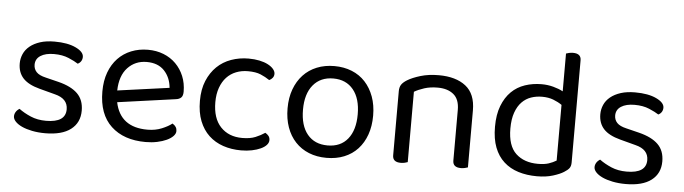

<svg xmlns="http://www.w3.org/2000/svg" viewBox="-44 -829 3622 1017"><g transform="rotate(5 1767.0 -321.0)"><path d="M218 13Q180 13 148 6.5Q116 0 93.5 -10.5Q71 -21 58.5 -34.5Q46 -48 46 -62Q46 -74 52.5 -85Q59 -96 72 -104Q99 -84 135 -68.5Q171 -53 217 -53Q321 -53 321 -123Q321 -180 252 -197L169 -219Q108 -235 80 -265.5Q52 -296 52 -344Q52 -370 62.5 -394Q73 -418 95 -436Q117 -454 149.5 -464.5Q182 -475 226 -475Q296 -475 339 -454.5Q382 -434 382 -407Q382 -394 375.5 -384Q369 -374 358 -369Q340 -381 307 -395Q274 -409 229 -409Q184 -409 157.5 -392Q131 -375 131 -344Q131 -321 146 -305Q161 -289 196 -281L265 -264Q333 -247 367 -213.5Q401 -180 401 -123Q401 -59 354 -23Q307 13 218 13Z M584 -184Q611 -53 756 -53Q798 -53 832 -67Q866 -81 886 -97Q910 -83 910 -59Q910 -45 897.5 -32Q885 -19 863.5 -9Q842 1 813.5 7Q785 13 752 13Q636 13 568.5 -50Q501 -113 501 -234Q501 -291 517.5 -335.5Q534 -380 563.5 -411Q593 -442 634 -458.5Q675 -475 723 -475Q768 -475 806 -460Q844 -445 871.5 -417.5Q899 -390 914.5 -352.5Q930 -315 930 -270Q930 -248 920 -238.5Q910 -229 892 -227ZM579 -246 854 -284Q849 -339 815.5 -374.5Q782 -410 722 -410Q661 -410 621 -367.5Q581 -325 579 -246Z M1102 -230Q1102 -144 1145 -98.5Q1188 -53 1260 -53Q1302 -53 1330 -64.5Q1358 -76 1380 -91Q1391 -85 1398 -76Q1405 -67 1405 -54Q1405 -40 1394 -28Q1383 -16 1363.5 -7Q1344 2 1317.5 7.5Q1291 13 1260 13Q1208 13 1164 -2Q1120 -17 1088 -47Q1056 -77 1038 -122.5Q1020 -168 1020 -230Q1020 -291 1039 -336.5Q1058 -382 1090 -413Q1122 -444 1165.5 -459.5Q1209 -475 1258 -475Q1289 -475 1315.5 -469.5Q1342 -464 1361 -454Q1380 -444 1390.5 -431.5Q1401 -419 1401 -406Q1401 -394 1394 -385Q1387 -376 1376 -371Q1354 -386 1328 -397Q1302 -408 1260 -408Q1226 -408 1197 -396.5Q1168 -385 1147 -362.5Q1126 -340 1114 -306.5Q1102 -273 1102 -230Z M1714 13Q1662 13 1620 -4Q1578 -21 1548 -53Q1518 -85 1502 -130Q1486 -175 1486 -231Q1486 -287 1502.5 -332Q1519 -377 1549 -409Q1579 -441 1621 -458Q1663 -475 1714 -475Q1765 -475 1807 -458Q1849 -441 1878.5 -409Q1908 -377 1924.5 -332Q1941 -287 1941 -231Q1941 -175 1925 -130Q1909 -85 1879.5 -53Q1850 -21 1808 -4Q1766 13 1714 13ZM1568 -231Q1568 -146 1606.5 -99.5Q1645 -53 1714 -53Q1783 -53 1821 -100Q1859 -147 1859 -231Q1859 -315 1820.5 -362Q1782 -409 1714 -409Q1646 -409 1607 -362Q1568 -315 1568 -231Z M2385 -301Q2385 -357 2353.5 -383Q2322 -409 2269 -409Q2229 -409 2198 -399Q2167 -389 2145 -376V-2Q2140 0 2130 2.5Q2120 5 2108 5Q2065 5 2065 -31V-372Q2065 -393 2073.5 -406.5Q2082 -420 2103 -433Q2129 -449 2172 -462Q2215 -475 2269 -475Q2360 -475 2412.5 -434Q2465 -393 2465 -305V-2Q2460 0 2449.5 2.5Q2439 5 2428 5Q2385 5 2385 -31V-301Z M3010 -76Q3010 -56 3001.5 -45Q2993 -34 2975 -23Q2955 -10 2918 1.5Q2881 13 2833 13Q2779 13 2734 -1Q2689 -15 2656.5 -44.5Q2624 -74 2606.5 -119.5Q2589 -165 2589 -229Q2589 -294 2607 -340.5Q2625 -387 2655.5 -417Q2686 -447 2727.5 -461Q2769 -475 2816 -475Q2848 -475 2878 -467Q2908 -459 2930 -447V-648Q2935 -650 2945.5 -652.5Q2956 -655 2967 -655Q3010 -655 3010 -619ZM2930 -375Q2910 -389 2884 -399Q2858 -409 2824 -409Q2793 -409 2765.5 -399.5Q2738 -390 2717 -368.5Q2696 -347 2683.5 -312Q2671 -277 2671 -227Q2671 -135 2715 -94Q2759 -53 2832 -53Q2867 -53 2889.5 -60.5Q2912 -68 2930 -79Z M3305 13Q3267 13 3235 6.5Q3203 0 3180.5 -10.5Q3158 -21 3145.5 -34.5Q3133 -48 3133 -62Q3133 -74 3139.5 -85Q3146 -96 3159 -104Q3186 -84 3222 -68.5Q3258 -53 3304 -53Q3408 -53 3408 -123Q3408 -180 3339 -197L3256 -219Q3195 -235 3167 -265.5Q3139 -296 3139 -344Q3139 -370 3149.5 -394Q3160 -418 3182 -436Q3204 -454 3236.5 -464.5Q3269 -475 3313 -475Q3383 -475 3426 -454.5Q3469 -434 3469 -407Q3469 -394 3462.5 -384Q3456 -374 3445 -369Q3427 -381 3394 -395Q3361 -409 3316 -409Q3271 -409 3244.5 -392Q3218 -375 3218 -344Q3218 -321 3233 -305Q3248 -289 3283 -281L3352 -264Q3420 -247 3454 -213.5Q3488 -180 3488 -123Q3488 -59 3441 -23Q3394 13 3305 13Z"/></g></svg>

Font: Baloo 2 Latin
Style: Regular
Weight: 400
Designer: Sarang Kulkarni and Ek Type
Foundry: Ek Type
Version: Version 1.001